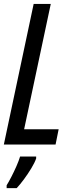

<svg xmlns="http://www.w3.org/2000/svg" viewBox="-20 -734 383 975"><path d="M-0.5 0 150.9 -713.9H237.8L102.5 -77.6H277.8L262.2 0ZM13.7 221.2V207Q24.4 189.9 37.8 163.8Q51.3 137.7 63.5 109.9Q75.7 82 82 61H163.6V70.8Q156.2 92.3 138.9 120.8Q121.6 149.4 101.6 176.5Q81.5 203.6 64.9 221.2Z"/></svg>

Font: Open Sans Condensed Medium
Style: Italic
Weight: 500
Width: 3
Italic angle: -12°
Designer: Monotype Design Team
Foundry: Monotype Imaging Inc.
Version: Version 3.000